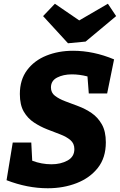

<svg xmlns="http://www.w3.org/2000/svg" viewBox="-20 -991 640 1025"><path d="M235 14Q126 14 15 -29L48 -230H147L152 -133Q202 -114 255 -114Q304 -114 340.5 -134Q377 -154 377 -195Q377 -225 356 -243Q335 -261 302 -273.5Q269 -286 232 -300.5Q195 -315 161.5 -337Q128 -359 107 -395Q86 -431 86 -489Q86 -565 124.5 -616.5Q163 -668 227.5 -694Q292 -720 370 -720Q479 -720 589 -674L552 -492H454L447 -583Q404 -594 364 -594Q318 -594 285 -577Q252 -560 252 -524Q252 -496 273.5 -479.5Q295 -463 328 -450.5Q361 -438 398.5 -424Q436 -410 469 -387.5Q502 -365 523.5 -327.5Q545 -290 545 -231Q545 -149 502.5 -95Q460 -41 389.5 -13.5Q319 14 235 14ZM556 -971 600 -905 437 -769 343 -760 210 -905 273 -971 403 -882Z"/></svg>

Font: Bitter ExtraBold
Style: Italic
Weight: 800
Italic angle: -9°
Designer: Sol Matas, and Bitter project Authors
Foundry: Sol Matas
Version: Version 2.001